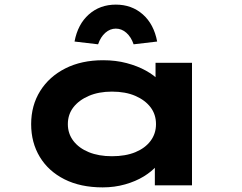

<svg xmlns="http://www.w3.org/2000/svg" viewBox="-20 -803 1050 832"><path d="M425 9Q329 9 259.5 -26Q190 -61 152.5 -123Q115 -185 115 -265Q115 -346 154 -408.5Q193 -471 263 -506.5Q333 -542 427 -542Q482 -542 529 -529.5Q576 -517 612 -497Q648 -477 669 -454.5Q690 -432 694 -411L654 -405V-531H812V0H651V-148L683 -134Q681 -110 659.5 -85Q638 -60 603 -38.5Q568 -17 522 -4Q476 9 425 9ZM465 -126Q524 -126 566.5 -143.5Q609 -161 632.5 -192.5Q656 -224 656 -265Q656 -307 632.5 -338Q609 -369 566.5 -387.5Q524 -406 465 -406Q408 -406 365 -387.5Q322 -369 298 -338Q274 -307 274 -265Q274 -224 298 -192.5Q322 -161 365 -143.5Q408 -126 465 -126ZM405 -611 303 -623Q317 -698 365 -740.5Q413 -783 482 -783Q551 -783 599 -740.5Q647 -698 661 -623L559 -611Q548 -643 527.5 -661Q507 -679 482 -679Q457 -679 436.5 -661Q416 -643 405 -611Z"/></svg>

Font: Lexend Zetta
Style: Bold
Weight: 700
Designer: Bonnie Shaver-Troup, Thomas Jockin
Foundry: Lexend
Version: Version 1.007